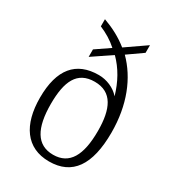

<svg xmlns="http://www.w3.org/2000/svg" viewBox="-186 -865 884 979"><g transform="rotate(30 256.5 -375.5)"><path d="M256 10C392 10 459 -85 459 -277C459 -439 406 -568 319 -655L406 -716V-761L289 -680C244 -716 196 -741 141 -761V-719C181 -702 216 -681 247 -653L165 -597V-553L276 -628C325 -579 359 -518 380 -445C351 -479 303 -499 257 -499C124 -499 54 -417 54 -249C54 -91 121 10 256 10ZM257 -30C160 -30 118 -108 118 -249C118 -382 153 -459 256 -459C359 -459 395 -378 395 -249C395 -106 353 -30 257 -30Z"/></g></svg>

Font: Noto Serif Myanmar SemiCondensed Light
Style: Regular
Weight: 300
Width: 4
Designer: Ben Mitchell and the Monotype Design Team
Foundry: Monotype Imaging Inc.
Version: Version 2.106